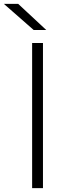

<svg xmlns="http://www.w3.org/2000/svg" viewBox="-69 -972 339 992"><path d="M97 -750H153V0H97ZM25 -952 170 -817H105L-49 -952Z"/></svg>

Font: Unbounded ExtraLight
Style: Regular
Weight: 250
Designer: Luke Prowse, Jean-Baptiste Morizot, Fátima Lázaro, Florian Runge
Foundry: NaN
Version: Version 1.701;gftools[0.9.28.dev5+ged2979d]